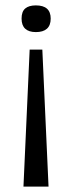

<svg xmlns="http://www.w3.org/2000/svg" viewBox="-20 -558 267 712"><path d="M90 -374H137L160 134H67ZM113 -538Q168 -538 168 -489Q168 -464 154 -451.5Q140 -439 113 -439Q87 -439 73.5 -451.5Q60 -464 60 -489Q60 -515 73.5 -526.5Q87 -538 113 -538Z"/></svg>

Font: Bricolage Grotesque 36pt Light
Style: Regular
Weight: 300
Designer: Mathieu Triay
Foundry: Atelier Triay
Version: Version 1.001;gftools[0.9.33.dev8+g029e19f]